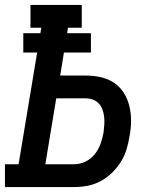

<svg xmlns="http://www.w3.org/2000/svg" viewBox="-27 -755 647 775"><path d="M-7 0V-92H48L123 -543H67V-621H136L140 -643H96V-735H303V-643H247L244 -621H340V-543H231L216 -450H320Q350 -450 379.5 -443.5Q409 -437 433 -421Q457 -405 472.5 -380.5Q488 -356 495 -327.5Q502 -299 502 -268Q502 -237 496 -206Q492 -180 484 -153Q476 -126 461 -102Q446 -78 425 -57.5Q404 -37 378.5 -23.5Q353 -10 326 -5Q299 0 272 0ZM156 -92H272Q295 -92 317.5 -102.5Q340 -113 355.5 -132.5Q371 -152 379 -175Q387 -198 391 -220Q393 -236 394 -251.5Q395 -267 393.5 -282Q392 -297 387 -311.5Q382 -326 372.5 -336.5Q363 -347 349 -352.5Q335 -358 320 -358H200Z"/></svg>

Font: Iosevka Curly Slab SmBdEx
Style: Italic
Weight: 600
Width: 7
Italic angle: -9°
Monospace: yes
Designer: Belleve Invis
Foundry: Belleve Invis
Version: Version 11.1.0; ttfautohint (v1.8.3)